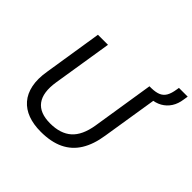

<svg xmlns="http://www.w3.org/2000/svg" viewBox="-201 -1041 1257 1257"><g transform="rotate(45 427.5 -412.5)"><path d="M337 9Q270 9 218.5 -10Q167 -29 133.5 -67.5Q100 -106 88 -164Q76 -222 89 -299L153 -705H246L180 -291Q163 -183 204 -128Q245 -73 342 -73Q437 -73 491 -121Q545 -169 562 -274L630 -705H723L654 -272Q640 -179 601.5 -116.5Q563 -54 497.5 -22.5Q432 9 337 9ZM689 -652 645 -684 648 -705Q689 -706 713.5 -717Q738 -728 751.5 -752Q765 -776 771 -816L774 -834H855L850 -803Q844 -758 823 -725.5Q802 -693 768.5 -674Q735 -655 689 -652Z"/></g></svg>

Font: Nunito Sans 12pt Medium
Style: Italic
Weight: 500
Italic angle: -9°
Designer: Vernon Adams
Foundry: Vernon Adams
Version: Version 3.101;gftools[0.9.27]